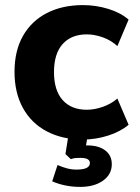

<svg xmlns="http://www.w3.org/2000/svg" viewBox="-20 -537 549 754"><path d="M306 11Q225 11 164 -21Q103 -53 70 -113Q37 -173 37 -255Q37 -338 70.5 -396.5Q104 -455 164.5 -486Q225 -517 306 -517Q357 -517 405.5 -502Q454 -487 485 -460L441 -356Q416 -379 383.5 -390.5Q351 -402 321 -402Q260 -402 226 -364Q192 -326 192 -254Q192 -182 226 -144Q260 -106 321 -106Q350 -106 382.5 -117Q415 -128 441 -150L485 -47Q453 -20 404.5 -4.5Q356 11 306 11ZM295 197Q264 197 235.5 191Q207 185 185 175L206 111Q224 119 242.5 124Q261 129 280 129Q307 129 320 122.5Q333 116 333 103Q333 83 296 83Q287 83 278 83.5Q269 84 258 88L237 68L251 -20H327L314 56L277 42Q288 38 300.5 36Q313 34 323 34Q367 34 393 53.5Q419 73 419 108Q419 148 384.5 172.5Q350 197 295 197Z"/></svg>

Font: Mulish ExtraLight ExtraBold
Style: Regular
Weight: 800
Version: Version 3.603